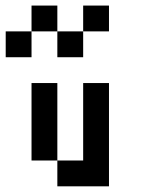

<svg xmlns="http://www.w3.org/2000/svg" viewBox="-111 -656 495 676"><path d="M0 -363.6H90.9V-272.7H0ZM0 -272.7H90.9V-181.8H0ZM0 -181.8H90.9V-90.9H0ZM90.9 -90.9H181.8V0H90.9ZM181.8 -90.9H272.7V0H181.8ZM181.8 -181.8H272.7V-90.9H181.8ZM181.8 -272.7H272.7V-181.8H181.8ZM181.8 -363.6H272.7V-272.7H181.8ZM-90.9 -545.5H0V-454.5H-90.9ZM0 -636.4H90.9V-545.5H0ZM90.9 -545.5H181.8V-454.5H90.9ZM181.8 -636.4H272.7V-545.5H181.8Z"/></svg>

Font: Micro 5
Style: Regular
Weight: 400
Designer: Sarah Cadigan-Fried
Version: Version 1.000; ttfautohint (v1.8.4.7-5d5b)